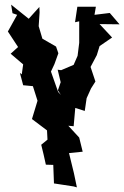

<svg xmlns="http://www.w3.org/2000/svg" viewBox="-20 -577 536 829"><path d="M243 -167 231 -180 200 -268 215 -300 232 -347 222 -376 163 -410 147 -464 151 -524 150 -547 104 -496 28 -557 34 -520 54 -513 14 -441 58 -374 26 -345 80 -299 74 -256 66 -262 80 -209 122 -205 142 -142 118 -63 183 -14 185 26 158 48C165 76 172 105 178 134L210 135L213 215C242 219 269 224 298 228L312 232L299 170L278 84L337 78L322 17L275 -34L298 -32L305 -111L346 -98L354 -153L373 -195L392 -225L371 -288L398 -339L410 -378L464 -415L410 -473L496 -472L454 -521L388 -513L394 -548H314L304 -481L322 -485V-392L315 -336L298 -297L244 -274L229 -276L242 -222L230 -187Z"/></svg>

Font: Asimov Aggro
Style: Condensed
Weight: 500
Designer: Google
Version: Version 2.000980; 2014